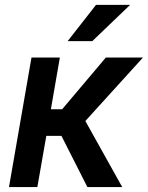

<svg xmlns="http://www.w3.org/2000/svg" viewBox="-20 -763 603 783"><path d="M255.9 -595.2H356.4L510.7 -743.2H371.6ZM336.4 0H478.5L328.1 -269.5L563 -528.3H411.6L233.4 -317.4H187.5L224.1 -528.3H108.4L16.6 0H132.3L168.9 -209H230.5Z"/></svg>

Font: Roboto Medium
Style: Italic
Weight: 500
Italic angle: -12°
Designer: Google
Version: Version 2.137; 2017